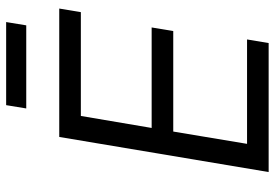

<svg xmlns="http://www.w3.org/2000/svg" viewBox="-158 -758 915 640"><g transform="rotate(-90 300.0 -437.5)"><path d="M47 0 164 -698H592L580 -626H234L194 -390H529L517 -318H182L141 -72H489L477 0ZM270 -875H547L536 -808H259Z"/></g></svg>

Font: iA Writer Mono V
Style: Regular
Weight: 400
Italic angle: -9.5°
Designer: Mike Abbink, Paul van der Laan, Pieter van Rosmalen
Foundry: Bold Monday
Version: Version 2.000